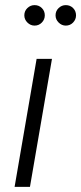

<svg xmlns="http://www.w3.org/2000/svg" viewBox="-20 -730 317 750"><path d="M123 -500H183L97 0H37ZM75 -670Q75 -687 87 -698.5Q99 -710 115 -710Q132 -710 143.5 -698.5Q155 -687 155 -670Q155 -654 143.5 -642Q132 -630 115 -630Q99 -630 87 -642Q75 -654 75 -670ZM197 -670Q197 -687 209 -698.5Q221 -710 237 -710Q254 -710 265.5 -698.5Q277 -687 277 -670Q277 -654 265.5 -642Q254 -630 237 -630Q221 -630 209 -642Q197 -654 197 -670Z"/></svg>

Font: Oak Sans Light Italic
Style: Regular
Weight: 400
Italic angle: -9.5°
Foundry: Erik Kennedy, Walven
Version: Version 1.000;Glyphs 3.1.2 (3151)